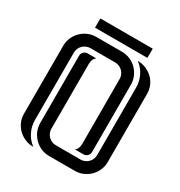

<svg xmlns="http://www.w3.org/2000/svg" viewBox="-173 -856 918 978"><g transform="rotate(30 285.5 -366.5)"><path d="M39.1 -520.5Q39.1 -545.9 48.8 -568.1Q58.6 -590.3 75.4 -607.2Q92.3 -624 114.5 -633.8Q136.7 -643.6 162.1 -643.6H314Q339.4 -643.6 361.8 -633.8Q384.3 -624 400.9 -607.4Q417.5 -590.8 427.2 -568.4Q437 -545.9 437 -520.5V-125.5Q437 -111.8 427.5 -102.3Q418 -92.8 404.3 -92.8H354Q364.3 -99.6 368.7 -111.3Q373 -123 373 -134.8L372.6 -517.6Q372.6 -530.3 367.7 -541.5Q362.8 -552.7 354.5 -561Q346.2 -569.3 335 -574.2Q323.7 -579.1 311 -579.1H165Q152.3 -579.1 141.1 -574.2Q129.9 -569.3 121.6 -561Q113.3 -552.7 108.4 -541.5Q103.5 -530.3 103.5 -517.6V-121.1Q103.5 -84.5 119.4 -52.2Q135.3 -20 164.6 2Q138.7 2 116 -7.6Q93.3 -17.1 76.2 -33.4Q59.1 -49.8 49.1 -72.3Q39.1 -94.7 39.1 -121.1ZM531.7 -121.1Q531.7 -95.7 522 -73.2Q512.2 -50.8 495.6 -34.2Q479 -17.6 456.5 -7.8Q434.1 2 408.7 2H256.8Q231.4 2 209.2 -7.8Q187 -17.6 170.4 -34.4Q153.8 -51.3 144 -73.5Q134.3 -95.7 134.3 -121.1V-516.6Q134.3 -529.8 143.8 -539.3Q153.3 -548.8 166.5 -548.8H217.3Q207 -542 202.6 -530.3Q198.2 -518.6 198.2 -506.8V-124Q198.2 -111.3 203.1 -100.1Q208 -88.9 216.3 -80.6Q224.6 -72.3 235.8 -67.4Q247.1 -62.5 259.8 -62.5H405.8Q418.5 -62.5 429.7 -67.4Q440.9 -72.3 449.2 -80.6Q457.5 -88.9 462.4 -100.1Q467.3 -111.3 467.3 -124V-520.5Q467.3 -557.1 451.7 -589.4Q436 -621.6 406.7 -643.6Q432.6 -643.6 455.3 -634Q478 -624.5 495.1 -608.2Q512.2 -591.8 522 -569.3Q531.7 -546.9 531.7 -520.5ZM133.3 -735.4H441.4V-681.2H133.3Z"/></g></svg>

Font: Isar CAT
Style: Regular
Weight: 400
Designer: Digitized by Peter Wiegel
Foundry: CAT-Fonts, Peter Wiegel
Version: Version 1.000; ttfautohint (v1.3)